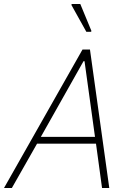

<svg xmlns="http://www.w3.org/2000/svg" viewBox="-39 -934 650 954"><path d="M-19 0 371 -688H408L504 0H468L438 -220H145L20 0ZM164 -254H433L381 -630H376ZM390 -776 316 -909 317 -914H360L415 -781L414 -776Z"/></svg>

Font: Saira Semi Condensed Thin
Style: Italic
Weight: 100
Width: 4
Italic angle: -12°
Designer: Hector Gatti with collaboration of the Omnibus-Type team
Foundry: Omnibus-Type
Version: Version 1.001; ttfautohint (v1.8)